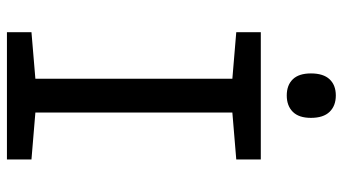

<svg xmlns="http://www.w3.org/2000/svg" viewBox="-232 -732 965 540"><g transform="rotate(90 250.0 -462.5)"><path d="M71 0V-69L202 -80V-634L71 -645V-714H429V-645L297 -634V-80L429 -69V0ZM249 -787Q220 -787 203.5 -804Q187 -821 187 -855Q187 -890 203.5 -907.5Q220 -925 249 -925Q278 -925 295 -907.5Q312 -890 312 -855Q312 -821 295 -804Q278 -787 249 -787Z"/></g></svg>

Font: Noto Sans Mono ExtraCondensed Medium
Style: Regular
Weight: 500
Width: 2
Designer: Monotype Design Team
Foundry: Monotype Imaging Inc.
Version: Version 2.014